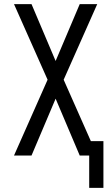

<svg xmlns="http://www.w3.org/2000/svg" viewBox="-20 -755 540 932"><path d="M413 157V0H367L250 -276L133 0H48L211 -368L48 -735H133L250 -459L367 -735H452L289 -368L421 -70H482V157Z"/></svg>

Font: HulyMono
Style: Regular
Weight: 400
Monospace: yes
Designer: Belleve Invis
Foundry: Belleve Invis
Version: Version 33.2.5; ttfautohint (v1.8.4)